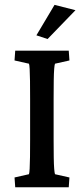

<svg xmlns="http://www.w3.org/2000/svg" viewBox="-20 -786 352 806"><path d="M43.9 0 41 -41 101.6 -54.7Q103.5 -59.6 104.5 -78.1Q105.5 -96.7 106 -127.9Q106.4 -159.2 106.4 -201.2V-371.1Q106.4 -414.1 106 -445.8Q105.5 -477.5 104.5 -496.1Q103.5 -514.6 101.6 -518.6L41 -532.2L43.9 -573.2H268.6L271.5 -532.2L210.9 -518.6Q209 -514.6 207.5 -497.1Q206.1 -479.5 205.6 -448.2Q205.1 -417 205.1 -371.1V-201.2Q205.1 -156.2 205.6 -125.5Q206.1 -94.7 207.5 -77.1Q209 -59.6 210.9 -54.7L271.5 -41L268.6 0ZM179.7 -622.1 132.8 -637.7 209 -765.6 296.9 -743.2Z"/></svg>

Font: Crimson Pro Medium
Style: Regular
Weight: 500
Designer: Jacques Le Bailly
Foundry: Baron von Fonthausen
Version: Version 1.003